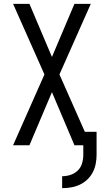

<svg xmlns="http://www.w3.org/2000/svg" viewBox="-20 -755 540 998"><path d="M303 223V161Q325 161 346.5 154Q368 147 384 131.5Q400 116 406.5 94Q413 72 413 50V0H367L250 -276L133 0H48L211 -368L48 -735H133L250 -459L367 -735H452L289 -368L421 -70H482V50Q482 73 477.5 96.5Q473 120 462 141Q451 162 433.5 178.5Q416 195 394.5 205Q373 215 349.5 219Q326 223 303 223Z"/></svg>

Font: Iosevka Fixed
Style: Regular
Weight: 400
Monospace: yes
Designer: Belleve Invis
Foundry: Belleve Invis
Version: Version 33.2.4